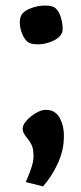

<svg xmlns="http://www.w3.org/2000/svg" viewBox="-20 -518 290 691"><path d="M72.8 137.2Q100.6 75.2 100.6 46.6Q100.6 18.1 94.2 4.6Q87.9 -8.8 79.6 -18.6Q61.5 -40 61.5 -53Q61.5 -65.9 70.3 -77.6Q79.1 -89.4 91.8 -99.6Q122.1 -122.6 144 -122.6Q166 -122.6 178.2 -113Q190.4 -103.5 197.3 -88.9Q210 -62.5 210 -30.8Q210 1 203.6 25.9Q197.3 50.8 186.5 73.2Q167 116.2 134.8 152.8ZM174.3 -372.6Q145 -358.4 117.7 -358.4Q90.3 -358.4 80.1 -366.9Q69.8 -375.5 63.5 -388.2Q51.3 -412.6 51.3 -436.3Q51.3 -460 62 -470.7Q72.8 -481.4 88.4 -487.3Q115.2 -498 141.8 -498Q168.5 -498 178.5 -489.5Q188.5 -481 194.3 -468Q200.2 -455.1 202.9 -440.4Q205.6 -425.8 205.6 -413.1Q205.6 -400.4 197 -389.9Q188.5 -379.4 174.3 -372.6Z"/></svg>

Font: Wellfleet
Style: Regular
Weight: 400
Designer: Riccardo De Franceschi
Foundry: Riccardo De Franceschi
Version: Version 1.002